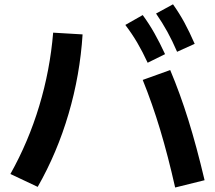

<svg xmlns="http://www.w3.org/2000/svg" viewBox="-20 -838 978 873"><path d="M628.9 -474.6 753.9 -519.5Q798.8 -413.1 836.4 -292.5Q874 -171.9 910.2 -18.6L776.4 14.6Q744.1 -128.9 708.3 -248Q672.4 -367.2 628.9 -474.6ZM221.7 -689.5 355.5 -681.6Q343.8 -497.1 291.7 -320.1Q239.7 -143.1 151.4 11.7L27.3 -46.9Q109.4 -193.4 158.4 -356.2Q207.5 -519 221.7 -689.5ZM549.8 -724.6 628.9 -769.5Q658.2 -729.5 682.1 -687Q706.1 -644.5 730.5 -591.8L651.4 -552.7Q627.9 -603.5 603.8 -644.5Q579.6 -685.5 549.8 -724.6ZM689.5 -776.4 766.6 -818.4Q795.4 -777.8 818.4 -735.6Q841.3 -693.4 865.2 -638.7L785.2 -602.5Q763.7 -652.3 741 -693.6Q718.3 -734.9 689.5 -776.4Z"/></svg>

Font: Pretendard JP
Style: Bold
Weight: 700
Designer: Base glyphs from Inter by Rasmus Andersson; Hangeul glyphs from Noto Sans CJK(Source Han Sans) by Jang Soo-young and Kan
Foundry: Kil Hyung-jin
Version: Version 1.309